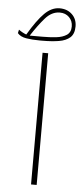

<svg xmlns="http://www.w3.org/2000/svg" viewBox="-82 -815 361 846"><g transform="rotate(5 98.0 -392.0)"><path d="M113.8 -582.5V0H88.9V-582.5ZM-26.9 -659.2 -23.4 -674.8Q-7.8 -663.1 10.3 -656.2Q49.3 -722.2 80.6 -753.2Q111.8 -784.2 147 -784.2Q180.7 -784.2 202.1 -763.7Q223.6 -743.2 223.6 -710.9Q223.6 -677.7 205.6 -661.6Q187.5 -645.5 156 -640.4Q124.5 -635.3 83.5 -635.3H71.3Q38.6 -635.3 12.2 -639.6Q-14.2 -644 -26.9 -659.2ZM82.5 -652.8Q114.7 -652.8 143.1 -656Q171.4 -659.2 189.2 -671.1Q207 -683.1 207 -709Q207 -733.4 190.9 -749.5Q174.8 -765.6 149.4 -765.6Q113.8 -765.6 85 -732.7Q56.2 -699.7 25.9 -652.8Z"/></g></svg>

Font: Vazirmatn RD Thin
Style: Regular
Weight: 100
Designer: Saber Rastikerdar
Foundry: Saber Rastikerdar
Version: Version 32.102